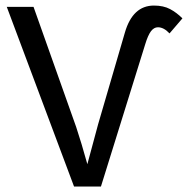

<svg xmlns="http://www.w3.org/2000/svg" viewBox="-20 -684 689 704"><path d="M350.1 0H251.5L4.9 -658.7H103L259.3 -218.3Q278.8 -159.7 300.3 -82L339.8 -228.5L438 -564.9Q466.8 -663.6 544.4 -663.6Q579.6 -663.6 603.8 -650.6Q627.9 -637.7 648.9 -616.7L601.6 -561.5Q580.6 -584 559.1 -584Q544.4 -584 533.4 -569.3Q522.5 -554.7 512.7 -522.5Z"/></svg>

Font: Courier New
Style: Regular
Weight: 400
Designer: Steve Matteson
Foundry: Ascender Corporation
Version: Version 2.00.3